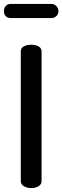

<svg xmlns="http://www.w3.org/2000/svg" viewBox="-40 -959 318 979"><path d="M14 -939H223Q237 -939 247.5 -928Q258 -917 258 -902Q258 -887 247.5 -877Q237 -867 223 -867H14Q-1 -867 -10.5 -876.5Q-20 -886 -20 -902Q-20 -918 -10.5 -928.5Q-1 -939 14 -939ZM66 -35V-697Q66 -714 81.5 -722.5Q97 -731 119 -731Q141 -731 156.5 -722.5Q172 -714 172 -697V-35Q172 -19 156.5 -9.5Q141 0 119 0Q98 0 82 -9.5Q66 -19 66 -35Z"/></svg>

Font: TerminalDosisSemiBold
Style: Bold
Weight: 600
Designer: EdgarTolentino, PabloImpallari, IginoMarini
Foundry: EdgarTolentino, PabloImpallari, IginoMarini
Version: Version 1.006